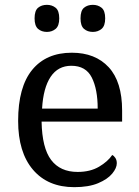

<svg xmlns="http://www.w3.org/2000/svg" viewBox="-20 -764 575 794"><path d="M287 10Q178 10 116.5 -62Q55 -134 55 -264Q55 -404 113 -475Q171 -546 277 -546Q374 -546 429.5 -486Q485 -426 485 -307V-261H152Q154 -152 191.5 -102.5Q229 -53 301 -53Q353 -53 389.5 -74.5Q426 -96 444 -123Q451 -120 457 -111Q463 -102 463 -89Q463 -69 444 -46Q425 -23 386 -6.5Q347 10 287 10ZM384 -315Q384 -395 359.5 -443.5Q335 -492 275 -492Q220 -492 189.5 -446.5Q159 -401 154 -315ZM364 -632Q342 -632 327.5 -644.5Q313 -657 313 -688Q313 -720 327.5 -732Q342 -744 364 -744Q385 -744 400 -732Q415 -720 415 -688Q415 -657 400 -644.5Q385 -632 364 -632ZM174 -632Q152 -632 137.5 -644.5Q123 -657 123 -688Q123 -720 137.5 -732Q152 -744 174 -744Q195 -744 210 -732Q225 -720 225 -688Q225 -657 210 -644.5Q195 -632 174 -632Z"/></svg>

Font: Noto Serif Khitan Small Script
Style: Regular
Weight: 400
Designer: LIU Zhao, ZHANG Congyu, Kushim JIANG
Foundry: Guyu Beijing Co. Ltd.
Version: Version 1.000; ttfautohint (v1.8.4.7-5d5b)